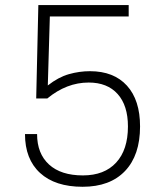

<svg xmlns="http://www.w3.org/2000/svg" viewBox="-20 -713 626 743"><path d="M299.8 9.8Q193.4 9.8 135 -43.7Q76.7 -97.2 76.7 -194.3H123.5Q123.5 -118.7 169.7 -76.4Q215.8 -34.2 300.8 -34.2Q383.8 -34.2 429.4 -83.7Q475.1 -133.3 475.1 -223.6Q475.1 -304.7 435.3 -349.1Q395.5 -393.6 323.2 -393.6Q237.8 -393.6 163.1 -332H120.1L128.4 -693.4H478V-649.4H172.9L165 -382.3Q206.1 -414.6 246.6 -426Q287.1 -437.5 328.1 -437.5Q420.4 -437.5 471.2 -381.6Q522 -325.7 522 -223.6Q522 -112.3 463.9 -51.3Q405.8 9.8 299.8 9.8Z"/></svg>

Font: Cascadia Mono NF ExtraLight
Style: Regular
Weight: 200
Monospace: yes
Designer: Aaron Bell
Foundry: Saja Typeworks
Version: Version 2404.023; ttfautohint (v1.8.4)